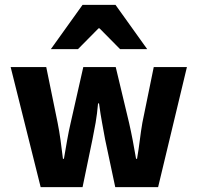

<svg xmlns="http://www.w3.org/2000/svg" viewBox="-20 -773 816 793"><path d="M148 0 24 -496H171L218 -266Q225 -231 230 -194.5Q235 -158 240 -117H244Q251 -158 257.5 -195Q264 -232 272 -266L324 -496H458L513 -266Q521 -231 528 -194.5Q535 -158 542 -117H546Q553 -158 557.5 -194.5Q562 -231 568 -266L615 -496H752L633 0H456L414 -198Q408 -232 401.5 -266.5Q395 -301 389 -346H385Q381 -301 375 -266.5Q369 -232 362 -198L321 0ZM190 -570 321 -753H457L588 -570H476L391 -656H387L302 -570Z"/></svg>

Font: Source Sans 3
Style: Bold
Weight: 700
Designer: Paul D. Hunt
Foundry: Adobe
Version: Version 3.052;hotconv 1.1.0;makeotfexe 2.6.0